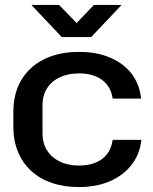

<svg xmlns="http://www.w3.org/2000/svg" viewBox="-20 -748 618 777"><path d="M299 9Q238 9 189 -8Q140 -25 105.5 -57Q71 -89 52.5 -134Q34 -179 34 -235V-295Q34 -370 66.5 -424.5Q99 -479 159 -508.5Q219 -538 300 -538Q372 -538 426.5 -514.5Q481 -491 513 -449Q545 -407 551 -349H436Q428 -400 392 -425.5Q356 -451 300 -451Q255 -451 221.5 -435Q188 -419 170 -390Q152 -361 152 -322V-207Q152 -169 170 -140Q188 -111 221.5 -94.5Q255 -78 300 -78Q337 -78 366 -89.5Q395 -101 413 -124Q431 -147 436 -182H552Q546 -124 512.5 -81Q479 -38 424.5 -14.5Q370 9 299 9ZM230 -598 107 -728H219L290 -655L360 -728H472L349 -598Z"/></svg>

Font: Hubot Sans Medium
Style: Regular
Weight: 500
Designer: Deni Anggara
Foundry: GitHub, Inc., Subsidiary of Microsoft Corporation
Version: Version 2.000